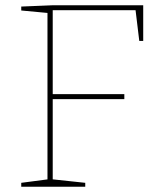

<svg xmlns="http://www.w3.org/2000/svg" viewBox="-20 -712 606 732"><path d="M61 0V-15L168 -29L161 -21V-670L168 -662L61 -672V-687L182 -692H526V-556H511L496 -680L504 -673H174L181 -680V-346L174 -353H454V-334H174L181 -341V-21L174 -29L305 -15V0Z"/></svg>

Font: Bitter Thin
Style: Regular
Weight: 100
Designer: Sol Matas, and Bitter project Authors
Foundry: Sol Matas
Version: Version 2.002